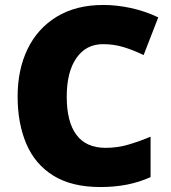

<svg xmlns="http://www.w3.org/2000/svg" viewBox="-20 -744 689 774"><path d="M395 -566Q327 -566 288 -510Q249 -454 249 -354Q249 -253 288 -200.5Q327 -148 406 -148Q453 -148 497.5 -161Q542 -174 587 -193V-30Q540 -9 490.5 0.5Q441 10 385 10Q269 10 195 -36Q121 -82 86 -164.5Q51 -247 51 -355Q51 -463 91 -546Q131 -629 208.5 -676.5Q286 -724 397 -724Q449 -724 506 -712Q563 -700 618 -674L559 -522Q520 -541 480 -553.5Q440 -566 395 -566Z"/></svg>

Font: Noto Sans Georgian Black
Style: Regular
Weight: 900
Designer: Monotype Design Team, Akaki Razmadze
Foundry: Google LLC
Version: Version 2.005; ttfautohint (v1.8.4.7-5d5b)